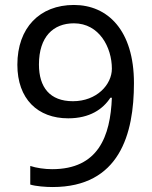

<svg xmlns="http://www.w3.org/2000/svg" viewBox="-20 -744 612 774"><path d="M520 -409C520 -622 414 -724 278 -724C140 -724 50 -632 50 -483C50 -345 132 -267 255 -267C342 -267 395 -304 425 -350H431C425 -194 376 -62 190 -62C160 -62 126 -67 102 -75V0C124 7 165 10 192 10C462 10 520 -204 520 -409ZM278 -650C380 -650 431 -553 431 -467C431 -403 370 -336 274 -336C181 -336 137 -392 137 -484C137 -596 195 -650 278 -650Z"/></svg>

Font: Noto Sans Cypriot
Style: Regular
Weight: 400
Designer: Monotype Design Team
Foundry: Monotype Imaging Inc.
Version: Version 2.002